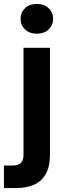

<svg xmlns="http://www.w3.org/2000/svg" viewBox="-50 -740 342 980"><path d="M-30 220V105H11Q43 105 56.5 92Q70 79 70 50V-496H205V49Q205 111 183.5 148.5Q162 186 123 203Q84 220 31 220ZM138 -568Q101 -568 78 -589.5Q55 -611 55 -644Q55 -677 78 -698.5Q101 -720 138 -720Q175 -720 198 -698.5Q221 -677 221 -644Q221 -611 198 -589.5Q175 -568 138 -568Z"/></svg>

Font: DM Sans 24pt
Style: Bold
Weight: 700
Designer: Colophon Foundry, Jonny Pinhorn
Foundry: Colophon Foundry
Version: Version 4.004;gftools[0.9.30]